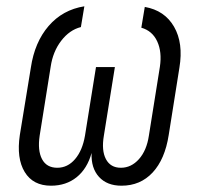

<svg xmlns="http://www.w3.org/2000/svg" viewBox="-20 -580 640 610"><path d="M142 10Q85 10 58.5 -33.5Q32 -77 43 -151L78 -365Q90 -446 134.5 -497.5Q179 -549 248 -560L237 -494Q201 -485 174.5 -450.5Q148 -416 141 -368L106 -149Q99 -102 113.5 -74.5Q128 -47 162 -47Q195 -47 218.5 -74.5Q242 -102 250 -149L285 -367H345L310 -149Q302 -102 316.5 -74.5Q331 -47 364 -47Q397 -47 421.5 -74.5Q446 -102 453 -149L488 -368Q495 -415 479.5 -448.5Q464 -482 429 -492L440 -558Q503 -547 533 -495Q563 -443 550 -365L516 -151Q504 -74 465 -32Q426 10 366 10Q320 10 294.5 -18Q269 -46 271 -94Q257 -44 223.5 -17Q190 10 142 10Z"/></svg>

Font: JetBrains Mono NL ExtraLight
Style: Italic
Weight: 200
Italic angle: -9°
Monospace: yes
Designer: Philipp Nurullin, Konstantin Bulenkov
Foundry: JetBrains
Version: Version 2.305; ttfautohint (v1.8.4.7-5d5b)